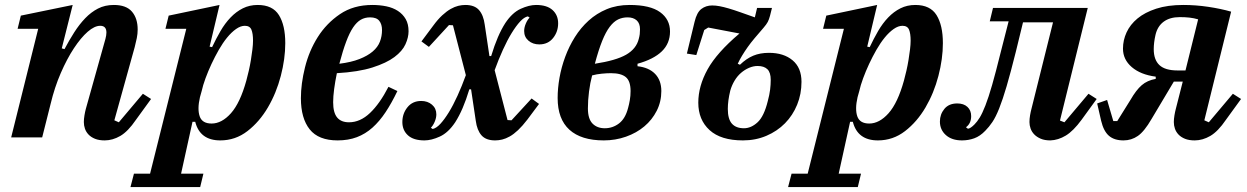

<svg xmlns="http://www.w3.org/2000/svg" viewBox="-20 -554 5028 774"><path d="M402 12Q379 12 363 5.5Q347 -1 337 -11.5Q327 -22 322.5 -35Q318 -48 318 -62Q318 -74 320.5 -89Q323 -104 326 -115L405 -397Q409 -412 409 -423Q409 -450 384 -450Q361 -450 333.5 -426Q306 -402 278 -359.5Q250 -317 225 -259.5Q200 -202 184 -135L150 0H25L134 -438H51L64 -491L273 -534L229 -359L240 -356Q259 -392 279.5 -424Q300 -456 323.5 -480.5Q347 -505 375 -519.5Q403 -534 439 -534Q489 -534 512 -507Q535 -480 535 -435Q535 -418 531.5 -400.5Q528 -383 523 -364L441 -69L459 -61L556 -176L589 -155L528 -71Q496 -24 465 -6Q434 12 402 12Z M520 146H585L731 -438H647L660 -491L865 -534L825 -366L835 -364Q851 -398 869 -429Q887 -460 909.5 -483.5Q932 -507 959 -520.5Q986 -534 1019 -534Q1079 -534 1104.5 -493Q1130 -452 1130 -380Q1130 -317 1112 -248Q1094 -179 1060 -121Q1026 -63 977.5 -25.5Q929 12 868 12Q786 12 767 -63H756L710 146H800L787 200H506ZM833 -56Q874 -56 911 -97.5Q948 -139 973 -229Q978 -247 983 -269Q988 -291 991.5 -312.5Q995 -334 997.5 -354.5Q1000 -375 1000 -390Q1000 -419 993.5 -434.5Q987 -450 967 -450Q950 -450 931.5 -437Q913 -424 895.5 -402.5Q878 -381 862 -353Q846 -325 832.5 -296Q819 -267 808.5 -238.5Q798 -210 793 -187L786 -162Q775 -114 785 -85Q795 -56 833 -56Z M1341 12Q1264 12 1228.5 -32.5Q1193 -77 1193 -158Q1193 -216 1209.5 -282.5Q1226 -349 1261 -404.5Q1296 -460 1350.5 -497Q1405 -534 1481 -534Q1511 -534 1537.5 -528.5Q1564 -523 1584 -510Q1604 -497 1615.5 -477Q1627 -457 1627 -428Q1627 -403 1614.5 -375.5Q1602 -348 1570 -324Q1538 -300 1481.5 -282Q1425 -264 1338 -259Q1331 -225 1327 -195Q1323 -165 1323 -142Q1323 -100 1339 -80.5Q1355 -61 1387 -61Q1432 -61 1471.5 -98.5Q1511 -136 1546 -204L1582 -187Q1559 -139 1534.5 -102Q1510 -65 1481.5 -39.5Q1453 -14 1418.5 -1Q1384 12 1341 12ZM1348 -297Q1396 -303 1429 -316Q1462 -329 1482.5 -346.5Q1503 -364 1511.5 -386Q1520 -408 1520 -433Q1520 -456 1509 -470Q1498 -484 1472 -484Q1451 -484 1434.5 -474.5Q1418 -465 1403.5 -443.5Q1389 -422 1375.5 -386Q1362 -350 1348 -297Z M1691 12Q1647 12 1624.5 -8.5Q1602 -29 1602 -62Q1602 -96 1622.5 -121.5Q1643 -147 1678 -147Q1704 -147 1721.5 -132Q1739 -117 1739 -93Q1739 -79 1732.5 -63.5Q1726 -48 1717 -39L1724 -34Q1739 -37 1755.5 -55Q1772 -73 1789.5 -101.5Q1807 -130 1824.5 -168.5Q1842 -207 1858 -251L1806 -452L1790 -453L1709 -365L1679 -387L1726 -450Q1745 -476 1763 -492.5Q1781 -509 1797 -518Q1813 -527 1827.5 -530.5Q1842 -534 1856 -534Q1893 -534 1911 -513.5Q1929 -493 1934 -455L1953 -328H1960Q1973 -371 1987 -403.5Q2001 -436 2017 -461Q2045 -503 2079 -518.5Q2113 -534 2141 -534Q2185 -534 2207.5 -513.5Q2230 -493 2230 -460Q2230 -426 2209.5 -400.5Q2189 -375 2154 -375Q2128 -375 2110.5 -390Q2093 -405 2093 -429Q2093 -443 2099.5 -458.5Q2106 -474 2115 -483L2108 -488Q2093 -485 2076.5 -467Q2060 -449 2042.5 -420.5Q2025 -392 2007.5 -353.5Q1990 -315 1974 -271L2026 -70L2042 -69L2123 -157L2153 -135L2106 -72Q2086 -46 2068.5 -29.5Q2051 -13 2035 -4Q2019 5 2004.5 8.5Q1990 12 1976 12Q1939 12 1921 -8.5Q1903 -29 1898 -67L1879 -194H1872Q1859 -151 1845 -118.5Q1831 -86 1815 -61Q1787 -19 1753 -3.5Q1719 12 1691 12Z M2414 12Q2323 12 2275.5 -31Q2228 -74 2228 -159Q2228 -198 2235.5 -240.5Q2243 -283 2258.5 -325Q2274 -367 2297.5 -404.5Q2321 -442 2353 -471Q2385 -500 2426 -517Q2467 -534 2518 -534Q2601 -534 2641 -505Q2681 -476 2681 -427Q2681 -379 2648 -347Q2615 -315 2550 -297V-287Q2596 -282 2621 -256Q2646 -230 2646 -187Q2646 -144 2627.5 -107.5Q2609 -71 2577.5 -44.5Q2546 -18 2503.5 -3Q2461 12 2414 12ZM2418 -37Q2450 -37 2475.5 -56.5Q2501 -76 2512 -119Q2516 -133 2519 -150.5Q2522 -168 2522 -187Q2522 -227 2503 -243Q2484 -259 2443 -259Q2427 -259 2406 -257Q2385 -255 2367 -250Q2359 -220 2354.5 -185Q2350 -150 2350 -117Q2350 -75 2368.5 -56Q2387 -37 2418 -37ZM2510 -484Q2489 -484 2471.5 -475.5Q2454 -467 2438 -446Q2422 -425 2407.5 -389Q2393 -353 2378 -297Q2463 -310 2504 -333.5Q2545 -357 2555 -397Q2558 -408 2559 -416.5Q2560 -425 2560 -436Q2560 -460 2546.5 -472Q2533 -484 2510 -484Z M2975 12Q2886 12 2840.5 -29.5Q2795 -71 2795 -140Q2795 -207 2832.5 -274.5Q2870 -342 2961 -419L2835 -443L2819 -433L2787 -332L2749 -338L2780 -466Q2789 -504 2807.5 -518Q2826 -532 2851 -532Q2865 -532 2881 -529Q2897 -526 2917.5 -520Q2938 -514 2963.5 -505Q2989 -496 3023 -484L3032 -522H3092L3084 -490Q3080 -475 3075 -465.5Q3070 -456 3058 -442Q3038 -419 3022 -400Q3006 -381 2994 -364Q2982 -347 2972 -330.5Q2962 -314 2954 -297L2963 -293Q2989 -318 3016.5 -329.5Q3044 -341 3080 -341Q3139 -341 3175 -311Q3211 -281 3211 -224Q3211 -175 3193.5 -132Q3176 -89 3144.5 -57Q3113 -25 3069.5 -6.5Q3026 12 2975 12ZM2979 -37Q3008 -37 3034 -61Q3060 -85 3075 -146Q3082 -172 3084.5 -192.5Q3087 -213 3087 -232Q3087 -262 3073.5 -275Q3060 -288 3034 -288Q3017 -288 2999.5 -280.5Q2982 -273 2967 -260Q2952 -247 2941 -228.5Q2930 -210 2924 -189Q2914 -148 2914 -115Q2914 -74 2930.5 -55.5Q2947 -37 2979 -37Z M3171 146H3236L3382 -438H3298L3311 -491L3516 -534L3476 -366L3486 -364Q3502 -398 3520 -429Q3538 -460 3560.5 -483.5Q3583 -507 3610 -520.5Q3637 -534 3670 -534Q3730 -534 3755.5 -493Q3781 -452 3781 -380Q3781 -317 3763 -248Q3745 -179 3711 -121Q3677 -63 3628.5 -25.5Q3580 12 3519 12Q3437 12 3418 -63H3407L3361 146H3451L3438 200H3157ZM3484 -56Q3525 -56 3562 -97.5Q3599 -139 3624 -229Q3629 -247 3634 -269Q3639 -291 3642.5 -312.5Q3646 -334 3648.5 -354.5Q3651 -375 3651 -390Q3651 -419 3644.5 -434.5Q3638 -450 3618 -450Q3601 -450 3582.5 -437Q3564 -424 3546.5 -402.5Q3529 -381 3513 -353Q3497 -325 3483.5 -296Q3470 -267 3459.5 -238.5Q3449 -210 3444 -187L3437 -162Q3426 -114 3436 -85Q3446 -56 3484 -56Z M3858 12Q3817 12 3793 -9.5Q3769 -31 3769 -64Q3769 -93 3787 -115Q3805 -137 3839 -137Q3865 -137 3880 -123Q3895 -109 3895 -86Q3895 -56 3874 -41L3882 -35Q3892 -36 3908 -52Q3919 -63 3929.5 -80Q3940 -97 3952.5 -129Q3965 -161 3979.5 -211.5Q3994 -262 4013 -339L4046 -468H3970L3983 -522H4365L4253 -68L4271 -61L4368 -176L4401 -155L4340 -71Q4307 -26 4276.5 -7.5Q4246 11 4214 12Q4191 12 4175 5Q4159 -2 4149 -12.5Q4139 -23 4134.5 -36Q4130 -49 4130 -62Q4130 -75 4132.5 -89.5Q4135 -104 4138 -115L4225 -464H4104L4075 -345Q4054 -261 4038 -206.5Q4022 -152 4008 -117Q3994 -82 3980.5 -62Q3967 -42 3952 -27Q3931 -5 3907.5 3.5Q3884 12 3858 12Z M4509 12Q4472 12 4450.5 -6.5Q4429 -25 4419 -67L4403 -137L4443 -151L4468 -66H4484L4537 -151Q4560 -191 4582.5 -210.5Q4605 -230 4639 -236V-245Q4578 -253 4542.5 -283.5Q4507 -314 4507 -358Q4507 -392 4521.5 -423.5Q4536 -455 4565.5 -479.5Q4595 -504 4641 -519Q4687 -534 4750 -534Q4800 -534 4850.5 -526.5Q4901 -519 4943 -507L4835 -69L4853 -61L4950 -176L4983 -155L4922 -71Q4890 -24 4859 -6Q4828 12 4796 12Q4773 12 4757 5.5Q4741 -1 4731 -11.5Q4721 -22 4716.5 -35Q4712 -48 4712 -62Q4712 -74 4714.5 -89Q4717 -104 4720 -115L4748 -225H4712L4622 -74Q4593 -24 4567 -6Q4541 12 4509 12ZM4810 -476Q4793 -481 4775.5 -483Q4758 -485 4736 -485Q4696 -485 4671 -466.5Q4646 -448 4638 -413Q4631 -382 4631 -356Q4631 -313 4654 -291.5Q4677 -270 4727 -270H4759Z"/></svg>

Font: IBM Plex Serif SmBld
Style: Italic
Weight: 600
Italic angle: -14°
Designer: Mike Abbink, Paul van der Laan, Pieter van Rosmalen
Foundry: Bold Monday
Version: Version 3.001